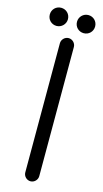

<svg xmlns="http://www.w3.org/2000/svg" viewBox="-136 -936 526 982"><g transform="rotate(15 126.5 -445.0)"><path d="M251 -846C251 -873 230 -894 203 -894C177 -894 155 -873 155 -846C155 -819 176 -798 203 -798C230 -798 251 -819 251 -846ZM107 -846C107 -873 86 -894 59 -894C32 -894 11 -873 11 -846C11 -819 32 -798 59 -798C85 -798 107 -819 107 -846ZM136 4C156 4 173 -13 173 -33V-717C173 -737 156 -754 136 -754C116 -754 99 -737 99 -717V-33C99 -13 116 4 136 4Z"/></g></svg>

Font: LS
Style: Regular
Weight: 400
Designer: BSozoo
Foundry: BSozoo
Version: Version 001.000